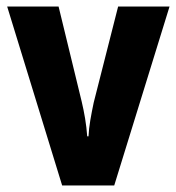

<svg xmlns="http://www.w3.org/2000/svg" viewBox="-20 -570 542 590"><path d="M171 0 2 -550H160L231 -258Q237 -233 241.5 -206Q246 -179 248 -151H252Q253 -174 257.5 -200.5Q262 -227 268 -255L343 -550H501L331 0Z"/></svg>

Font: Noto Sans Thai Cond ExtBd
Style: Regular
Weight: 800
Width: 3
Designer: Monotype Design Team
Foundry: Monotype Imaging Inc.
Version: Version 2.002; ttfautohint (v1.8.4.7-5d5b)